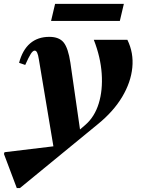

<svg xmlns="http://www.w3.org/2000/svg" viewBox="-100 -702 729 994"><path d="M-13 271.8 -79.6 95 -76.6 86 215.8 50.8 280.8 -3 342.8 -56.4Q390 -97.6 411.2 -166.4Q432.4 -235.2 426.5 -321Q420.6 -406.8 385.6 -496H559.4Q592.6 -428.6 585 -352.1Q577.4 -275.6 532.5 -200.4Q487.6 -125.2 407.6 -60L3 271.8ZM182.8 93.4 101.4 -393.6Q97.6 -418.8 92.4 -429.4Q87.2 -440 79.6 -440Q70.4 -440 59.7 -423.6Q49 -407.2 30.6 -365.8L-1.2 -376.8Q16.4 -443.4 55.9 -477.3Q95.4 -511.2 155.4 -511.2Q206 -511.2 229.5 -482.2Q253 -453.2 264.4 -377.4L317 -12.2ZM164.4 -593.6 185.2 -682H541.2L520.4 -593.6Z"/></svg>

Font: Platypi Light
Style: Italic
Weight: 300
Italic angle: -13°
Designer: David Sargent
Foundry: Bolt Cutter Type
Version: Version 1.200